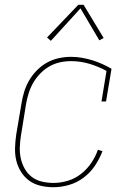

<svg xmlns="http://www.w3.org/2000/svg" viewBox="-20 -776 540 804"><path d="M204 8Q177 8 150.5 2Q124 -4 103 -19Q82 -34 68 -56.5Q54 -79 48 -104.5Q42 -130 43 -158Q44 -186 48 -213L70 -343Q74 -368 81.5 -392.5Q89 -417 102.5 -440Q116 -463 135.5 -482.5Q155 -502 178 -514.5Q201 -527 226.5 -532.5Q252 -538 277 -538Q301 -538 323.5 -534Q346 -530 367 -523.5Q388 -517 408 -508Q428 -499 447 -488L424 -351H405L426 -479Q393 -497 355.5 -508.5Q318 -520 278 -520Q254 -520 231 -515Q208 -510 187 -498Q166 -486 148.5 -468Q131 -450 119 -429Q107 -408 100 -385.5Q93 -363 89 -340L68 -210Q64 -186 63 -161Q62 -136 67 -113Q72 -90 83.5 -69.5Q95 -49 113.5 -35Q132 -21 155.5 -15.5Q179 -10 204 -10Q234 -10 264 -19Q294 -28 319 -47.5Q344 -67 362 -93.5Q380 -120 390 -149L409 -143Q397 -111 377.5 -82Q358 -53 330 -32Q302 -11 269 -1.5Q236 8 204 8ZM193 -605 177 -619 308 -756H330L414 -617L396 -607L317 -741Z"/></svg>

Font: Iosevka Slab Thin
Style: Italic
Weight: 100
Italic angle: -9°
Monospace: yes
Designer: Belleve Invis
Foundry: Belleve Invis
Version: Version 11.1.1; ttfautohint (v1.8.3)